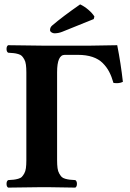

<svg xmlns="http://www.w3.org/2000/svg" viewBox="-20 -853 591 875"><path d="M335 -603H274.9Q240.2 -603 240.2 -523.9V-122.1Q240.2 -101.6 242.2 -86.9Q244.1 -72.3 249.8 -62.5Q255.4 -52.7 260.7 -47.1Q266.1 -41.5 277.3 -38.3Q288.6 -35.2 297.6 -34.2Q306.6 -33.2 323.2 -32.2Q330.6 -27.8 330.6 -15.1Q330.6 -2.4 323.2 2L258.8 1Q226.6 0.5 207.5 0.2Q188.5 0 170.9 0L17.1 2Q9.8 -2.4 9.8 -15.1Q9.8 -27.8 17.1 -32.2Q33.7 -33.2 42.7 -34.2Q51.8 -35.2 63 -38.3Q74.2 -41.5 79.6 -47.1Q85 -52.7 90.6 -62.5Q96.2 -72.3 98.1 -86.9Q100.1 -101.6 100.1 -122.1V-522.9Q100.1 -543.5 98.1 -558.1Q96.2 -572.8 90.6 -582.5Q85 -592.3 79.6 -597.9Q74.2 -603.5 63 -606.7Q51.8 -609.9 42.7 -610.8Q33.7 -611.8 17.1 -612.8Q9.8 -617.2 9.8 -629.9Q9.8 -642.6 17.1 -647Q131.8 -645 170.9 -645H394L514.2 -647Q530.8 -563 540 -480Q522.5 -471.2 497.1 -475.1Q488.8 -504.4 477.5 -525.9Q466.3 -547.4 448 -565.7Q429.7 -584 401.4 -593.5Q373 -603 335 -603ZM345.2 -833Q364.3 -824.2 382.6 -808.6Q400.9 -793 410.2 -777.8L407.2 -766.1L263.2 -708Q246.1 -701.2 228 -701.2Q221.2 -701.2 214.6 -705.6Q208 -710 208 -715.8Q208 -728.5 217.8 -736.8Q265.1 -777.3 345.2 -833Z"/></svg>

Font: Linux Libertine G
Style: Bold
Weight: 700
Designer: Philipp H. Poll
Foundry: Philipp H. Poll
Version: Version 5.0.3